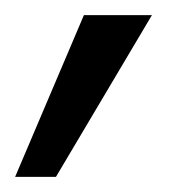

<svg xmlns="http://www.w3.org/2000/svg" viewBox="-28 -112 255 254"><path d="M-8 122 83 -92H173L46 122Z"/></svg>

Font: Hind Variable Light
Style: Regular
Weight: 300
Designer: Manushi Parikh, Satya Rajpurohit
Foundry: Indian Type Foundry
Version: Version 3.000